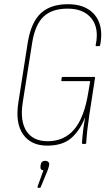

<svg xmlns="http://www.w3.org/2000/svg" viewBox="-20 -683 527 911"><path d="M204 8Q127 8 89.5 -45.5Q52 -99 67 -196L112 -483Q128 -578 174 -620.5Q220 -663 302 -663Q361 -663 399 -639Q437 -615 452 -571.5Q467 -528 455 -468Q454 -464 450 -464H437Q433 -464 434 -469Q451 -549 414 -595.5Q377 -642 301 -642Q227 -642 187 -604.5Q147 -567 133 -482L88 -198Q74 -109 105.5 -61Q137 -13 206 -13Q285 -13 332.5 -69.5Q380 -126 399 -245L408 -298H274Q270 -298 271 -302L273 -315Q273 -318 279 -318H427Q432 -318 431 -314L404 -139Q398 -99 394.5 -67.5Q391 -36 389 -5Q389 0 383 0H374Q369 0 369 -5Q371 -36 374.5 -65Q378 -94 384 -124H383Q358 -62 317 -27Q276 8 204 8ZM161 208Q157 208 158 203L186 125Q179 125 175 120.5Q171 116 172 106L173 99Q176 80 194 80Q203 80 209 85Q215 90 213 100L212 106Q211 111 209 116.5Q207 122 204 130L174 203Q173 208 170 208Z"/></svg>

Font: Sofia Sans Condensed Thin
Style: Italic
Weight: 250
Italic angle: -9°
Version: Version 4.100